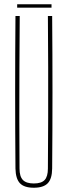

<svg xmlns="http://www.w3.org/2000/svg" viewBox="-20 -875 317 900"><path d="M138.5 5Q93.5 5 73.5 -16Q53.5 -37 52.5 -85Q51 -264.5 51 -442.8Q51 -621 52.5 -800H72.5Q71.5 -680.5 71 -561.5Q70.5 -442.5 70.5 -323.5Q70.5 -204.5 71.5 -85Q71.5 -47.5 87.5 -31.2Q103.5 -15 138.5 -15Q174 -15 189.2 -31.2Q204.5 -47.5 204.5 -85Q205.5 -204.5 205.8 -323.5Q206 -442.5 205.8 -561.5Q205.5 -680.5 204.5 -800H224.5Q226 -621 226 -442.8Q226 -264.5 224.5 -85Q224 -37 203.8 -16Q183.5 5 138.5 5ZM60.5 -855H221.5V-839H60.5Z"/></svg>

Font: Big Shoulders Thin
Style: Regular
Weight: 100
Designer: Patric King
Foundry: XO Type Co
Version: Version 2.002